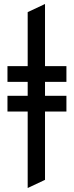

<svg xmlns="http://www.w3.org/2000/svg" viewBox="-20 -742 371 964"><path d="M119 202V-681L206 -722V161ZM17.5 -331V-410H313.5V-331ZM17.5 -182V-261H313.5V-182Z"/></svg>

Font: Overpass
Style: Regular
Weight: 400
Designer: Delve Withrington, Dave Bailey, Thomas Jockin
Foundry: Delve Fonts LLC
Version: Version 4.000